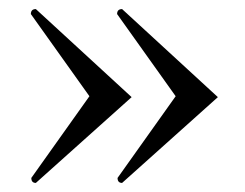

<svg xmlns="http://www.w3.org/2000/svg" viewBox="-20 -435 540 423"><path d="M460 -221 249 -32Q239 -32 239 -43L367 -223L238 -404Q238 -415 249 -415ZM270 -221 59 -32Q49 -32 49 -43L177 -223L48 -404Q48 -415 59 -415Z"/></svg>

Font: Belleza
Style: Regular
Weight: 400
Designer: Eduardo Rodriguez Tunni
Foundry: Eduardo Rodriguez Tunni
Version: Version 1.001